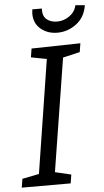

<svg xmlns="http://www.w3.org/2000/svg" viewBox="-60 -929 525 966"><g transform="rotate(-5 203.0 -445.5)"><path d="M367 -698 360 -654 274 -634 183 -63 264 -44 257 0H10L17 -44L102 -61L192 -634L113 -649L120 -693ZM139 -868Q139 -875 141 -889H189Q187 -851 207.5 -834Q228 -817 261 -817Q294 -817 322.5 -837Q351 -857 359 -891L406 -887Q397 -827 353.5 -794Q310 -761 257 -761Q208 -761 173.5 -789.5Q139 -818 139 -868Z"/></g></svg>

Font: Bitter Pro
Style: Italic
Weight: 400
Italic angle: -9°
Designer: Sol Matas, and Bitter project Authors
Foundry: Sol Matas
Version: Version 1.010